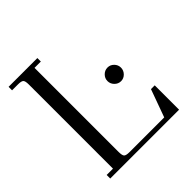

<svg xmlns="http://www.w3.org/2000/svg" viewBox="-187 -844 986 986"><g transform="rotate(-45 306.5 -351.0)"><path d="M22 -676.8V-702.1H231V-676.8H185.1V-65.9Q185.1 -41 192.1 -33.4Q199.2 -25.9 224.1 -25.9H476.1L530.8 -176.8H558.1V0H58.1V-25.9H104V-637.2Q104 -662.1 96.9 -669.4Q89.8 -676.8 64.9 -676.8ZM416.5 -328.9Q401.9 -343.8 401.9 -363.8Q401.9 -383.8 416.5 -398.4Q431.2 -413.1 451.2 -413.1Q471.2 -413.1 485.6 -398.4Q500 -383.8 500 -363.8Q500 -343.8 485.6 -328.9Q471.2 -314 451.2 -314Q431.2 -314 416.5 -328.9Z"/></g></svg>

Font: Dihjauti S
Style: Regular
Weight: 400
Designer: T. Christopher White
Version: Version 3.0.0